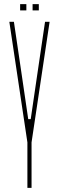

<svg xmlns="http://www.w3.org/2000/svg" viewBox="-20 -905 284 925"><path d="M112 0V-218V-219L25 -800H47L83 -556L116 -331H128L161 -556L197 -800H219L132 -219V-218V0ZM137 -855V-885H167V-855ZM77 -855V-885H107V-855Z"/></svg>

Font: Big Shoulders Thin
Style: Regular
Weight: 100
Designer: Patric King
Foundry: XO Type Co
Version: Version 2.002